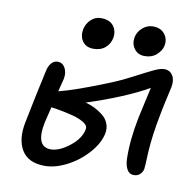

<svg xmlns="http://www.w3.org/2000/svg" viewBox="-79 -805 897 877"><g transform="rotate(10 369.0 -366.5)"><path d="M545.9 -583Q515.1 -583 498 -606Q481 -628.9 486.8 -661.1Q492.7 -687 513.9 -705.1Q535.2 -723.1 561 -723.1Q597.7 -723.1 616 -699.5Q634.3 -675.8 627.9 -645Q623.5 -622.6 601.8 -602.8Q580.1 -583 545.9 -583ZM310.1 -575.2Q276.9 -575.2 260 -597.9Q243.2 -620.6 249 -654.8Q254.9 -682.1 274.7 -700.7Q294.4 -719.2 320.8 -719.2Q361.3 -719.2 379.4 -695.3Q397.5 -671.4 391.1 -638.2Q385.7 -611.3 364.7 -593.3Q343.8 -575.2 310.1 -575.2ZM184.1 -9.8Q107.4 -9.8 76.9 -60.1Q46.4 -110.4 63 -191.9Q92.8 -340.3 116.2 -444.8Q121.6 -464.4 133.1 -476.6Q144.5 -488.8 160.2 -488.8Q183.6 -488.8 195.3 -467Q207 -445.3 201.2 -416Q199.2 -405.8 186 -356Q262.2 -375 408.2 -434.1Q457.5 -453.6 511.2 -481.7Q564.9 -509.8 596.2 -524.9Q627.4 -540 646 -540Q671.9 -540 685.1 -519Q698.2 -498 691.9 -464.8Q689.5 -452.6 679.4 -408.4Q669.4 -364.3 665 -339.8Q643.1 -230 639.2 -151.9Q636.7 -85.4 634.8 -75.2Q631.8 -59.6 620.1 -49.3Q608.4 -39.1 591.8 -39.1Q571.3 -39.1 560.5 -57.9Q549.8 -76.7 548.8 -106.9Q546.4 -191.9 567.9 -299.8Q573.2 -325.2 585.7 -381.1Q598.1 -437 600.1 -444.8Q494.1 -384.3 318.8 -327.1Q341.8 -320.8 362.1 -310.8Q382.3 -300.8 400.6 -286.1Q418.9 -271.5 427.5 -250Q436 -228.5 431.2 -204.1Q421.9 -157.2 381.3 -111.6Q340.8 -65.9 286.6 -37.8Q232.4 -9.8 184.1 -9.8ZM149.9 -204.1Q127 -88.9 198.2 -88.9Q236.8 -88.9 283.9 -125.5Q331.1 -162.1 339.8 -206.1Q343.3 -222.2 328.1 -233.4Q313 -244.6 284.2 -254.9Q229 -270.5 168 -278.8Q154.3 -222.7 149.9 -204.1Z"/></g></svg>

Font: Shantell Sans Irregular
Style: Italic
Weight: 400
Italic angle: -11.31°
Designer: Stephen Nixon, Anya Danilova, Shantell Martin
Foundry: Arrow Type
Version: Version 1.006;[9816181b4]